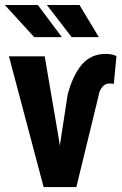

<svg xmlns="http://www.w3.org/2000/svg" viewBox="-22 -756 495 776"><path d="M219.7 -167 251.5 -374Q272.5 -453.1 309.3 -495.6Q346.2 -538.1 404.8 -538.1Q432.1 -538.1 448.7 -529.3L438 -416.5Q435.1 -418.5 418.9 -418.5Q402.8 -418.5 390.9 -403.6Q378.9 -388.7 376 -367.2L286.6 0H154.3L14.2 -528.3H158.7L213.9 -205.6ZM377.4 -606H267.6L167.5 -735.8H299.3ZM228 -606H116.2L-2.4 -735.8H130.9Z"/></svg>

Font: MAUL Condensed Bold
Style: Condensed Bold
Weight: 700
Designer: MAUL
Version: Version 1.0; 2020; ttfautohint (v1.8.3)